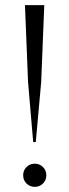

<svg xmlns="http://www.w3.org/2000/svg" viewBox="-20 -722 270 746"><path d="M119 -170H109L89 -403L77 -702H152L140 -403ZM115 4Q96 4 83 -9Q70 -22 70 -41Q70 -60 83 -73Q96 -86 115 -86Q134 -86 147 -73Q160 -60 160 -41Q160 -22 147 -9Q134 4 115 4Z"/></svg>

Font: Constantine
Style: Regular
Weight: 400
Designer: Dukom Design
Version: Version 1.001;PS 001.001;hotconv 1.0.56;makeotf.lib2.0.21325